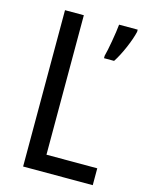

<svg xmlns="http://www.w3.org/2000/svg" viewBox="-110 -780 637 847"><g transform="rotate(15 208.5 -357.0)"><path d="M80 0H398V-77H166V-714H80ZM412 -704V-714H327C324 -679 309 -592 301 -565V-554H347C372 -591 403 -663 412 -704Z"/></g></svg>

Font: Noto Sans Arabic UI Cn
Style: Regular
Weight: 400
Width: 3
Designer: Monotype Design Team, Nadine Chahine and Nizar Qandah
Foundry: Monotype Imaging Inc.
Version: Version 2.010